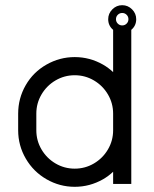

<svg xmlns="http://www.w3.org/2000/svg" viewBox="-20 -720 594 740"><path d="M397 -646Q397 -621 416 -605V-442Q398 -459 377 -471Q326 -500 268 -500Q210 -500 159 -471Q108 -442 79 -391.5Q50 -341 50 -282V-218Q50 -159 79.5 -108.5Q109 -58 159.5 -29Q210 0 268 0Q326 0 377 -29Q398 -41 416 -58V-11H486V-218V-282V-605Q505 -621 505 -646Q505 -668 489 -684Q473 -700 451 -700Q429 -700 413 -684Q397 -668 397 -646ZM434 -663Q441 -670 451 -670Q461 -670 468 -663Q475 -656 475 -646Q475 -636 468 -629Q461 -622 451 -622Q441 -622 434 -629Q427 -636 427 -646Q427 -656 434 -663ZM416 -282V-218Q416 -178 396 -144Q376 -110 342 -90Q308 -70 268 -70Q228 -70 194 -90Q160 -110 140 -144Q120 -178 120 -218V-282Q120 -322 140 -356Q160 -390 194 -410Q228 -430 268 -430Q308 -430 342 -410Q376 -390 396 -356Q416 -322 416 -282Z"/></svg>

Font: Sakbunderan
Style: Regular
Weight: 400
Version: Version 1.00